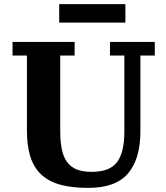

<svg xmlns="http://www.w3.org/2000/svg" viewBox="-20 -902 809 934"><path d="M409 12Q328 12 271.5 -4Q215 -20 179.5 -54Q144 -88 127.5 -140.5Q111 -193 111 -267V-632H41V-698H343V-632H273V-265Q273 -214 280.5 -177Q288 -140 305.5 -115Q323 -90 352.5 -78Q382 -66 426 -66Q514 -66 549.5 -113.5Q585 -161 585 -262V-632H515V-698H733V-632H663V-264Q663 -129 603 -58.5Q543 12 409 12ZM268 -882H590V-792H268Z"/></svg>

Font: IBM Plex Serif
Style: Bold
Weight: 700
Designer: Mike Abbink, Paul van der Laan, Pieter van Rosmalen
Foundry: Bold Monday
Version: Version 2.008